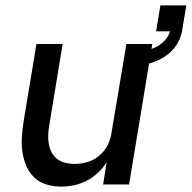

<svg xmlns="http://www.w3.org/2000/svg" viewBox="-20 -683 710 711"><path d="M206 8Q178 8 151.5 0Q125 -8 106.5 -26Q88 -44 77.5 -68.5Q67 -93 63 -120Q59 -147 61 -175Q63 -203 67 -231L115 -520H212L162 -217Q159 -200 158.5 -182.5Q158 -165 161 -148.5Q164 -132 172 -117.5Q180 -103 193 -93.5Q206 -84 222.5 -80Q239 -76 257 -76Q280 -76 304 -83Q328 -90 347.5 -106.5Q367 -123 378.5 -145.5Q390 -168 393 -192L448 -520H544L458 0H362L375 -83Q362 -61 342.5 -43Q323 -25 300.5 -13.5Q278 -2 254 3Q230 8 206 8ZM483 -436 474 -486Q494 -489 514 -493.5Q534 -498 553 -506.5Q572 -515 587.5 -530.5Q603 -546 609 -565L610 -567H558L574 -663H670L654 -567Q649 -540 632.5 -515Q616 -490 591 -474Q566 -458 538 -449.5Q510 -441 483 -436Z"/></svg>

Font: Iosevka SS04 Medium Extended
Style: Italic
Weight: 500
Width: 7
Italic angle: -9°
Monospace: yes
Designer: Belleve Invis
Foundry: Belleve Invis
Version: Version 19.0.0; ttfautohint (v1.8.4)